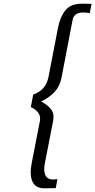

<svg xmlns="http://www.w3.org/2000/svg" viewBox="-20 -770 516 1040"><path d="M152 112 196 -114Q201 -141 186.5 -160Q172 -179 147 -190L160 -258Q195 -270 215.5 -294Q236 -318 243 -355L294 -619Q306 -679 334.5 -714.5Q363 -750 425 -750L476 -749L466 -699Q456 -701 451 -701Q428 -704 411.5 -700.5Q395 -697 385.5 -687Q376 -677 373 -661L313 -348Q304 -303 276.5 -273Q249 -243 203 -220Q239 -201 257 -177.5Q275 -154 268 -116L224 109Q217 142 221 163.5Q225 185 238.5 194.5Q252 204 275 202L291 200L282 249L219 250Q173 250 156 214Q139 178 152 112Z"/></svg>

Font: Teachers[wght] Italic
Style: Regular
Weight: 400
Designer: Alfredo Marco Pradil & Chank Diesel
Version: Version 1.000;Glyphs 3.1.2 (3151)